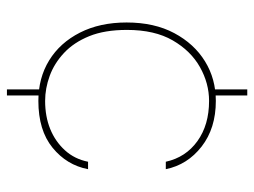

<svg xmlns="http://www.w3.org/2000/svg" viewBox="-112 -534 751 568"><g transform="rotate(90 264.0 -250.5)"><path d="M245 105V-5H263V105ZM245 -496V-606H263V-496ZM279 12Q211 12 159 -20Q107 -52 77 -111Q47 -170 47 -249Q47 -331 78.5 -390Q110 -449 162 -481Q214 -513 279 -513Q360 -513 414 -471Q468 -429 481 -365H459Q446 -424 398 -458.5Q350 -493 279 -493Q227 -493 179 -466Q131 -439 100 -385.5Q69 -332 69 -250Q69 -184 87.5 -138.5Q106 -93 137 -64Q168 -35 205 -21.5Q242 -8 279 -8Q325 -8 362 -23Q399 -38 425 -66.5Q451 -95 459 -135H481Q469 -72 417.5 -30Q366 12 279 12Z"/></g></svg>

Font: DM Sans 18pt Thin
Style: Regular
Weight: 250
Designer: Colophon Foundry, Jonny Pinhorn
Foundry: Colophon Foundry
Version: Version 4.004;gftools[0.9.30]